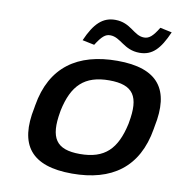

<svg xmlns="http://www.w3.org/2000/svg" viewBox="-79 -755 779 836"><g transform="rotate(10 311.0 -337.0)"><path d="M85 -256 83 -244C48 -76 113 9 294 9C469 9 582 -70 611 -244L613 -256C648 -423 585 -509 404 -509C229 -509 114 -430 85 -256ZM197 -247 198 -253C222 -367 275 -419 384 -419C491 -419 522 -371 500 -253L499 -247C474 -133 423 -81 313 -81C207 -81 176 -129 197 -247ZM239 -571 292 -560C318 -601 333 -613 354 -613C401 -613 422 -560 492 -560C548 -560 581 -594 615 -672L563 -683C538 -642 522 -629 500 -629C454 -629 434 -683 364 -683C309 -683 273 -649 239 -571Z"/></g></svg>

Font: LT Wave Medium
Style: Italic
Weight: 500
Designer: Daniel Lyons
Version: Version 2.5 (Glyphs App)